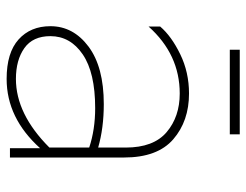

<svg xmlns="http://www.w3.org/2000/svg" viewBox="-102 -631 743 579"><g transform="rotate(90 269.5 -341.5)"><path d="M218 -18Q324 -18 425 -119V-239Q371 -257 306 -257Q199 -257 144 -219.5Q89 -182 89 -122Q89 -69 125 -43.5Q161 -18 218 -18ZM425 -349Q425 -433 378.5 -472.5Q332 -512 262 -512Q144 -512 60 -418V-453Q89 -487 143.5 -513.5Q198 -540 262 -540Q345 -540 400 -492.5Q455 -445 455 -344V0H427V-91Q336 10 218 10Q139 10 99 -26Q59 -62 59 -122Q59 -191 120.5 -237Q182 -283 294 -283Q366 -283 425 -266ZM130 -693H385V-663H130Z"/></g></svg>

Font: Roundo ExtraLight
Style: Regular
Weight: 250
Designer: Namrata Goyal (Gurmukhi), Shiva Nallaperumal (Latin)
Foundry: Indian Type Foundry
Version: Version 1.000;PS 1.0;hotconv 1.0.88;makeotf.lib2.5.647800